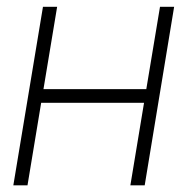

<svg xmlns="http://www.w3.org/2000/svg" viewBox="-20 -556 562 576"><path d="M151.4 -535.6 110.4 -288.6H418.9L460 -535.6H502.4L414.1 0H371.1L412.1 -247.6H103.5L62.5 0H20L108.9 -535.6Z"/></svg>

Font: Inter Display Extra Light
Style: Italic
Weight: 200
Italic angle: -9.39999°
Designer: Rasmus Andersson
Foundry: rsms
Version: Version 4.000;git-4fc901f